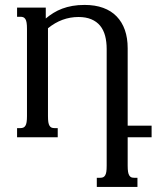

<svg xmlns="http://www.w3.org/2000/svg" viewBox="-20 -549 631 768"><path d="M171.9 -85Q171.9 -69.8 173.3 -60.5Q174.8 -51.3 178.2 -45.9Q181.6 -40.5 186.3 -38.6Q190.9 -36.6 197.8 -36.6H210.9V0H48.3V-36.6H62Q68.4 -36.6 73.2 -38.6Q78.1 -40.5 81.5 -45.9Q85 -51.3 86.4 -60.5Q87.9 -69.8 87.9 -85V-433.6Q87.9 -448.7 86.4 -458Q85 -467.3 81.5 -472.7Q78.1 -478 73.2 -480Q68.4 -481.9 62 -481.9H48.3V-518.6H163.1V-475.1Q177.7 -487.3 193.8 -497.3Q210 -507.3 228.8 -514.4Q247.6 -521.5 269.8 -525.4Q292 -529.3 318.4 -529.3Q360.4 -529.3 392.6 -517.6Q424.8 -505.9 446.5 -483.4Q468.3 -460.9 479.5 -429Q490.7 -397 490.7 -356V-46.4H586.4V0H490.7V113.8Q490.7 128.9 492.2 138.2Q493.7 147.5 497.1 152.8Q500.5 158.2 505.1 160.2Q509.8 162.1 516.6 162.1H529.8V198.7H367.2V162.1H380.9Q387.2 162.1 392.1 160.2Q397 158.2 400.4 152.8Q403.8 147.5 405.3 138.2Q406.7 128.9 406.7 113.8V-353Q406.7 -382.3 400.4 -406Q394 -429.7 380.4 -446.3Q366.7 -462.9 345.2 -471.9Q323.7 -481 293.9 -481Q227.1 -481 171.9 -436Z"/></svg>

Font: Arian AMU Serif
Style: Regular
Weight: 400
Designer: Ruben Hakobyan (Tarumian)
Foundry: Ruben Hakobyan (Tarumian)
Version: Version 1.002